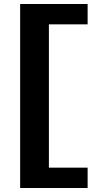

<svg xmlns="http://www.w3.org/2000/svg" viewBox="-20 -762 477 962"><path d="M225 -640V78H419V180H81V-742H419V-640Z"/></svg>

Font: Metropolitano
Style: Bold
Weight: 700
Designer: Fonts by Alex Slobzheninov & Chris M. Simpson / Changes by Cristiano Sobral
Foundry: Fonts by Alex Slobzheninov & Chris M. Simpson / Changes by Cristiano Sobral
Version: Version 1.00;August 30, 2020;FontCreator 13.0.0.2681 64-bit